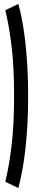

<svg xmlns="http://www.w3.org/2000/svg" viewBox="-20 -767 167 969"><path d="M72.5 182Q76.5 168 82.5 141.8Q88.5 115.5 95.2 77Q102 38.5 108 -13.2Q114 -65 118 -132.5Q122 -200 122 -282.5Q122 -365.5 118 -432.8Q114 -500 108 -552.8Q102 -605.5 95.2 -644Q88.5 -682.5 82.5 -708Q76.5 -733.5 72.5 -747L7 -715.5Q10 -700.5 15.8 -674.8Q21.5 -649 27.5 -611.8Q33.5 -574.5 39.2 -526.2Q45 -478 48 -417Q51 -356 51 -282.5Q51 -209.5 48 -148.8Q45 -88 39.2 -39.5Q33.5 9 27.5 46.2Q21.5 83.5 15.8 109.5Q10 135.5 7 150.5Z"/></svg>

Font: Anybody UltraCondensed
Style: Regular
Weight: 400
Width: 1
Version: Version 1.113;gftools[0.9.25]